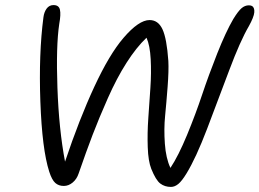

<svg xmlns="http://www.w3.org/2000/svg" viewBox="-20 -778 1032 764"><path d="M660.2 -34.2Q635.7 -34.2 617.9 -47.6Q600.1 -61 582 -106Q569.8 -136.7 567.9 -191.9Q565.9 -247.1 570.1 -307.4Q574.2 -367.7 578.4 -428Q582.5 -488.3 579.6 -542.7Q576.7 -597.2 563 -627.9Q522.5 -589.4 483.4 -528.1Q444.3 -466.8 409.2 -387.5Q374 -308.1 348.6 -241.7Q323.2 -175.3 293 -87.9Q285.6 -65.4 269.3 -51.8Q252.9 -38.1 233.9 -38.1Q213.4 -38.1 200 -50Q186.5 -62 175.8 -95.2Q147.5 -183.6 140.6 -373.8Q133.8 -564 152.8 -709Q155.3 -729.5 165.5 -743.7Q175.8 -757.8 192.9 -757.8Q214.4 -757.8 218.5 -739.3Q222.7 -720.7 215.8 -683.1Q202.6 -595.2 208.5 -429.2Q214.4 -263.2 238.8 -134.8Q295.4 -303.7 355.2 -432.6Q415 -561.5 471.2 -627Q532.2 -698.2 575.2 -698.2Q609.4 -698.2 626.5 -661.6Q643.6 -625 649.9 -535.2Q651.9 -497.1 647 -432.9Q642.1 -368.7 637 -316.9Q631.8 -265.1 636 -206.5Q640.1 -147.9 658.2 -109.9Q689.9 -157.7 724.4 -241.2Q758.8 -324.7 784.4 -401.6Q810.1 -478.5 844.2 -564.7Q878.4 -650.9 908.2 -702.1Q927.7 -733.9 941.2 -745.4Q954.6 -756.8 970.2 -756.8Q977.5 -756.8 982.7 -754.2Q987.8 -751.5 990.2 -744.9Q992.7 -738.3 991.9 -729Q991.2 -719.7 985.6 -705.6Q980 -691.4 970.2 -673.8Q935.5 -614.3 891.8 -497.6Q848.1 -380.9 804 -265.1Q759.8 -149.4 722.2 -87.9Q704.1 -58.1 689.7 -46.1Q675.3 -34.2 660.2 -34.2Z"/></svg>

Font: Shantell Sans Bouncy
Style: Italic
Weight: 300
Italic angle: -11.31°
Designer: Stephen Nixon, Anya Danilova, Shantell Martin
Foundry: Arrow Type
Version: Version 1.006;[9816181b4]